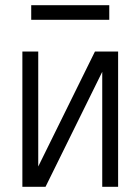

<svg xmlns="http://www.w3.org/2000/svg" viewBox="-20 -718 540 738"><path d="M66 0V-520H127V-78L345 -520H434V0H373V-442L155 0ZM100 -642V-698H400V-642Z"/></svg>

Font: Iosevka SS18 Light
Style: Regular
Weight: 300
Monospace: yes
Designer: Belleve Invis
Foundry: Belleve Invis
Version: Version 25.1.1; ttfautohint (v1.8.4)